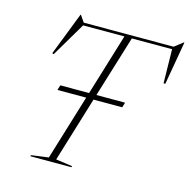

<svg xmlns="http://www.w3.org/2000/svg" viewBox="-109 -855 948 961"><g transform="rotate(15 365.0 -374.5)"><path d="M177 -355.5 185 -381.5H334L431.5 -701H217.5L112.5 -523.5L104.5 -526.5L191 -749H193.5L217 -715H682.5L726.5 -749H729.5L690.5 -525H681.5L678.5 -701H470L372 -381.5H520.5L512.5 -355.5H364L261 -18L346.5 -6L344.5 0H132L133.5 -6L223 -18L326 -355.5Z"/></g></svg>

Font: Newsreader 72pt ExtraLight
Style: Italic
Weight: 275
Italic angle: -17°
Designer: Hugues Gentile
Foundry: Production Type
Version: Version 1.003; ttfautohint (v1.8.3)